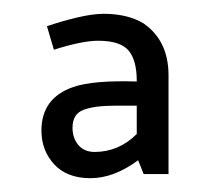

<svg xmlns="http://www.w3.org/2000/svg" viewBox="-20 -564 304 278"><path d="M178 -447V-446Q115 -448 86 -438Q40 -422 40 -375Q40 -346 58.5 -326Q77 -306 111 -306Q145 -306 180 -332L188 -312H224V-455Q224 -505 188 -530Q165 -544 130 -544Q114 -544 91 -538.5Q68 -533 48 -526L58 -492Q99 -505 122 -505Q154 -505 166 -491Q178 -477 178 -447ZM85 -379Q85 -399 101 -405Q117 -411 147 -411H178V-370Q152 -344 117 -344Q102 -344 93.5 -354Q85 -364 85 -379Z"/></svg>

Font: Cambay Devanagari
Style: Regular
Weight: 400
Designer: Pooja Saxena
Foundry: Pooja Saxena
Version: Version 1.180;PS 001.180;hotconv 1.0.70;makeotf.lib2.5.58329